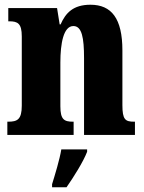

<svg xmlns="http://www.w3.org/2000/svg" viewBox="-20 -570 610 811"><path d="M11 0H291V-56H288C251 -56 235 -65 235 -121V-306C235 -386 248 -460 290 -460C326 -460 335 -410 335 -325V0H550V-56H546C509 -56 497 -65 497 -126V-357C497 -492 451 -550 362 -550C289 -550 257 -515 236 -467H232L221 -536H15V-480H19C55 -480 72 -471 72 -416V-124C72 -65 53 -56 15 -56H11ZM200 208V221H261C291 178 332 113 348 71V61H239C232 104 212 169 200 208Z"/></svg>

Font: Noto Serif Hebrew ExtraCondensed Black
Style: Regular
Weight: 900
Width: 2
Designer: Monotype Design Team
Foundry: Monotype Imaging Inc.
Version: Version 2.004